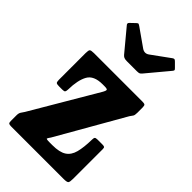

<svg xmlns="http://www.w3.org/2000/svg" viewBox="-237 -836 904 904"><g transform="rotate(45 215.0 -384.0)"><path d="M198 -445Q140 -445 120.8 -410.5Q101.5 -376 100.5 -313Q100 -301 97 -297Q94 -293 81.5 -293H60.5Q46.5 -293 42 -296.2Q37.5 -299.5 37.5 -314V-492.5Q37.5 -511 42 -515.5Q46.5 -520 65.5 -520H387.5Q400.5 -520 404.5 -516.8Q408.5 -513.5 408.5 -500V-465.5Q408.5 -449 404 -442.8Q399.5 -436.5 393.5 -428L203.5 -96Q194.5 -83.5 193.2 -79.2Q192 -75 214 -75H233.5Q280.5 -75 304.5 -90.5Q328.5 -106 337.2 -139.2Q346 -172.5 347 -225.5Q347 -236.5 350.2 -240.2Q353.5 -244 365.5 -244H397.5Q407.5 -244 411 -241.5Q414.5 -239 414.5 -229.5V-32.5Q414.5 -11 410 -5.5Q405.5 0 384 0H33.5Q22.5 0 18.5 -3Q14.5 -6 14.5 -17V-55Q14.5 -69.5 20 -77.5Q25.5 -85.5 31.5 -94.5L224.5 -422.5Q230.5 -433 230.5 -439Q230.5 -445 211 -445ZM171.5 -614.5 82.5 -721.5Q73.5 -730.5 83.5 -739L106.5 -761Q113 -767 116 -766.2Q119 -765.5 126.5 -760.5L214 -699Q234 -685 253 -698.5L344 -764.5Q350.5 -769 354.2 -767.8Q358 -766.5 364 -760.5L383.5 -741Q390 -735 390.5 -731.8Q391 -728.5 385.5 -722L294.5 -613Q289.5 -607 284.8 -604.8Q280 -602.5 268.5 -602.5H202.5Q189.5 -602.5 183 -605.5Q176.5 -608.5 171.5 -614.5Z"/></g></svg>

Font: Besley* Condensed
Style: Bold
Weight: 700
Width: 3
Designer: Owen Earl
Foundry: indestructible type*
Version: Version 3.000; ttfautohint (v1.8.3)